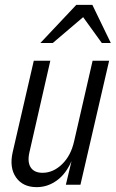

<svg xmlns="http://www.w3.org/2000/svg" viewBox="-20 -760 476 790"><path d="M131 10Q74 10 46 -30Q18 -70 32 -133L119 -510H187L101 -133Q92 -93 106.5 -71Q121 -49 155 -49Q199 -49 235.5 -84.5Q272 -120 285 -179L275 -99Q252 -45 214 -17.5Q176 10 131 10ZM251 0 274 -96H266L361 -510H429L311 0ZM146 -583 294 -740H360L436 -583H399L300 -720H358L197 -583Z"/></svg>

Font: Instrument Sans Condensed
Style: Italic
Weight: 400
Width: 3
Italic angle: -13°
Designer: Rodrigo Fuenzalida
Foundry: fragTYPE
Version: Version 1.000;gftools[0.9.28]